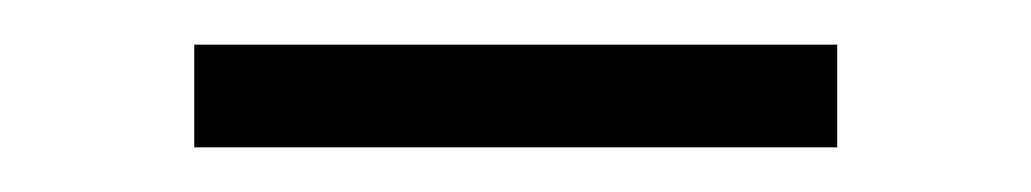

<svg xmlns="http://www.w3.org/2000/svg" viewBox="-20 -315 462 86"><path d="M67 -249V-295H355V-249Z"/></svg>

Font: Raleway Thin Light
Style: Regular
Weight: 300
Version: Version 4.026